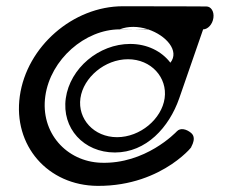

<svg xmlns="http://www.w3.org/2000/svg" viewBox="-20 -606 752 621"><path d="M598.9 -130.5C588.5 -118.3 621.9 -156.6 597.8 -176.3C582.7 -188.7 563.6 -193.2 552.4 -181.6C547.9 -176.9 450.4 -74.6 306.4 -79.6C195.5 -83.5 109.9 -176.4 126.6 -295.3C143.3 -414.2 255.5 -511 367 -511C364.5 -510 386.5 -510.3 418.9 -511C401 -511 383.5 -511 367 -511C395.2 -522.3 427.3 -520.9 456.3 -511.9C442.9 -511.5 430.3 -511.2 418.9 -511C432.2 -511 445.6 -511 459 -511C517.4 -491.6 561.6 -441.4 531.1 -403.2C502.7 -440.3 456.3 -463.9 401 -463.9C299.8 -463.9 206.5 -385.2 192.8 -288.3C179.2 -191.4 250.5 -112.8 351.6 -112.8C452.8 -112.8 526.9 -193.7 559.8 -288.3L637 -511C652 -511 667.3 -527.1 670.2 -548C673.2 -568.9 662.5 -585.1 647.5 -585.1C647.5 -585.1 539.1 -585.8 377.6 -585.8C216.1 -585.8 66.6 -455.4 44.1 -295.3C21.6 -135.2 134.5 -5.8 295.9 -4.8C512.9 -3.6 616.1 -150.8 598.9 -130.5ZM240.1 -288.3C249.5 -355.2 318.9 -414.4 394 -414.4C469.1 -414.4 521.9 -355.2 512.5 -288.3C503.1 -221.4 433.7 -162.3 358.6 -162.3C283.5 -162.3 230.7 -221.4 240.1 -288.3Z"/></svg>

Font: Hi.
Style: Regular
Weight: 400
Designer: Mew Too, Robert Jablonski
Foundry: Cannot Into Space Fonts
Version: Version 1.996